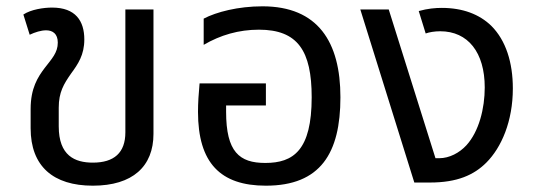

<svg xmlns="http://www.w3.org/2000/svg" viewBox="-20 -578 1698 608"><path d="M274 10C400 10 466 -51 466 -154V-548H377V-159C377 -94 341 -63 274 -63C217 -63 166 -85 166 -178V-237C166 -286 182 -312 205 -345C227 -375 247 -404 247 -453C247 -512 219 -554 145 -554C118 -554 78 -548 54 -532L74 -468C91 -476 110 -482 126 -482C147 -482 163 -471 163 -443C163 -411 144 -392 121 -362C100 -334 77 -299 77 -233V-172C77 -51 149 10 274 10Z M822 10C995 10 1058 -93 1058 -270C1058 -445 987 -558 811 -558C734 -558 665 -540 625 -519V-436C678 -467 736 -484 800 -484C923 -484 967 -417 967 -270C967 -102 909 -62 820 -62C738 -62 696 -97 696 -224V-244H822V-314H612C609 -283 607 -251 607 -224C607 -62 678 10 822 10Z M1292 0H1342C1428 0 1481 -24 1520 -63C1568 -111 1604 -194 1604 -298C1604 -380 1582 -450 1536 -496C1498 -533 1445 -553 1379 -553C1359 -553 1334 -551 1306 -543L1328 -472C1339 -476 1356 -479 1374 -479C1462 -479 1515 -412 1515 -301C1515 -235 1497 -162 1457 -118C1435 -94 1403 -77 1371 -77H1359L1211 -548H1121Z"/></svg>

Font: Noto Sans Thai
Style: Regular
Weight: 400
Designer: Monotype Design Team
Foundry: Monotype Imaging Inc.
Version: Version 1.901